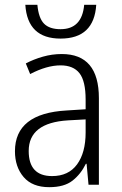

<svg xmlns="http://www.w3.org/2000/svg" viewBox="-20 -766 504 796"><path d="M335 -271V-217Q335 -133 299.5 -84.5Q264 -36 196 -36Q99 -36 99 -140Q99 -257 262 -267ZM236 -542Q196 -542 157.5 -531Q119 -520 87 -503L105 -459Q174 -495 231 -495Q284 -495 309.5 -462.5Q335 -430 335 -353V-313L256 -308Q42 -296 42 -139Q42 -74 78 -32Q114 10 184 10Q246 10 280.5 -17Q315 -44 336 -87H339L347 0H390V-359Q390 -542 236 -542ZM379 -746H329Q320 -645 231 -645Q185 -645 162.5 -668Q140 -691 135 -746H85Q94 -606 231 -606Q370 -606 379 -746Z"/></svg>

Font: Noto Sans UI SemiCondensed Light
Style: Regular
Weight: 300
Width: 4
Designer: Monotype Design Team
Foundry: Monotype Imaging Inc.
Version: Version 1.901